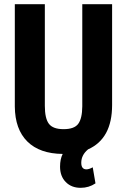

<svg xmlns="http://www.w3.org/2000/svg" viewBox="-20 -731 611 924"><path d="M519.5 -710.9V-225.6Q519.5 -63.5 403.8 -12.2Q371.1 15.1 371.1 52.2Q371.1 84 396 84Q408.2 84 426.3 74.2L439.5 151.4Q407.7 172.9 368.2 172.9Q323.7 172.9 296.4 145Q269 117.2 269 70.8Q269 35.2 281.7 9.8Q170.9 8.8 111.6 -50Q52.2 -108.9 51.3 -218.3V-710.9H195.8V-221.7Q195.8 -161.1 215.3 -135.3Q234.9 -109.4 286.1 -109.4Q337.4 -109.4 356.4 -135Q375.5 -160.6 376 -219.2V-710.9Z"/></svg>

Font: MAUL Condensed Bold
Style: Condensed Bold
Weight: 700
Designer: MAUL
Version: Version 1.0; 2020; ttfautohint (v1.8.3)